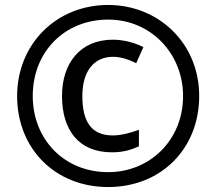

<svg xmlns="http://www.w3.org/2000/svg" viewBox="-20 -744 872 774"><path d="M416 10C629 10 783 -144 783 -357C783 -570 619 -724 416 -724C205 -724 49 -564 49 -357C49 -144 203 10 416 10ZM416 -50C239 -50 112 -182 112 -357C112 -536 241 -665 416 -665C590 -665 718 -526 718 -357C718 -178 583 -50 416 -50ZM431 -130C478 -130 508 -140 540 -154V-221C507 -208 466 -198 435 -198C347 -198 312 -255 312 -357C312 -455 357 -515 436 -515C464 -515 496 -506 529 -489L558 -554C521 -573 476 -584 435 -584C303 -584 230 -489 230 -357C230 -220 297 -130 431 -130Z"/></svg>

Font: Noto Sans Bamum SemiBold
Style: Regular
Weight: 600
Designer: Monotype Design Team
Foundry: Monotype Imaging Inc.
Version: Version 2.002